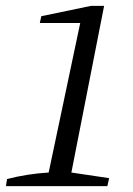

<svg xmlns="http://www.w3.org/2000/svg" viewBox="-30 -631 450 651"><path d="M-10 0 -6 -24Q29 -33 64.5 -38.5Q100 -44 135 -46L242 -553H105L110 -576L278 -611H323L212 -46L340 -27L334 0Z"/></svg>

Font: Piazzolla Thin Light
Style: Italic
Weight: 300
Italic angle: -11.3°
Version: Version 2.005